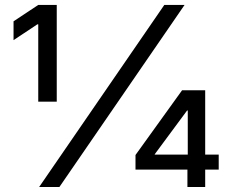

<svg xmlns="http://www.w3.org/2000/svg" viewBox="-20 -747 924 767"><path d="M521.3 -127.8 707.4 -386.4H799.7V-129.3H853.7V-69.6H799.7V0H728.7V-69.6H521.3ZM636.4 -727.3H717.3L217.3 0H136.4ZM132.8 -649.9H129.3L34.1 -586.6V-661.9L132.8 -727.3H206.7V-340.9H132.8ZM730.1 -305.4H727.3L598 -130.7V-129.3H730.1Z"/></svg>

Font: Fast_Sans-Dotted
Style: Regular
Weight: 400
Version: Version 3.018